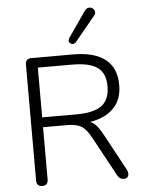

<svg xmlns="http://www.w3.org/2000/svg" viewBox="-60 -957 779 1011"><g transform="rotate(-5 329.5 -451.0)"><path d="M92 -26V-638Q92 -670 123 -670H343Q456 -670 514 -624.5Q572 -579 572 -488Q572 -412 527.5 -366.5Q483 -321 402 -308Q421 -301 436 -283.5Q451 -266 469 -233L574 -39Q579 -30 579 -19Q579 -8 572.5 -1Q566 6 554 6Q530 6 519 -17L407 -223Q382 -270 355.5 -286Q329 -302 280 -302H153V-26Q153 6 122 6Q92 6 92 -26ZM510 -488Q510 -557 467.5 -587Q425 -617 335 -617H153V-354H335Q425 -354 467.5 -385Q510 -416 510 -488ZM347 -725Q339 -725 333 -730.5Q327 -736 327 -744Q327 -752 331 -757L425 -893Q436 -908 451 -908Q462 -908 470.5 -900Q479 -892 479 -882Q479 -872 472 -864L365 -734Q358 -725 347 -725Z"/></g></svg>

Font: SN Pro Light
Style: Regular
Weight: 300
Designer: Tobias Whetton
Foundry: Supernotes
Version: Version 1.002